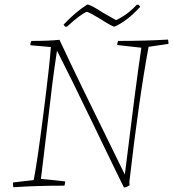

<svg xmlns="http://www.w3.org/2000/svg" viewBox="-20 -821 765 849"><path d="M268 -703 261 -712Q316 -770 366 -801Q380 -801 435 -765Q486 -736 493 -732Q543 -755 585 -800H593L600 -791Q543 -728 486 -703Q477 -703 419 -740Q380 -764 364 -769Q336 -758 276 -703ZM528 8Q498 -52 394.5 -267Q291 -482 232 -597Q221 -526 211.5 -450.5Q202 -375 187 -245.5Q172 -116 161 -30L268 -19Q268 -9 265 0Q136 0 39 7Q37 -3 37 -14L129 -25Q144 -99 171.5 -314.5Q199 -530 205 -613L114 -621Q114 -632 119 -640Q199 -640 243 -645Q318 -483 532 -49Q581 -450 605 -610L498 -622Q498 -628 502 -640Q623 -640 723 -646Q725 -640 725 -627L637 -614Q594 -382 552 -16L553 -2Q539 8 528 8Z"/></svg>

Font: Albura ExtraLight
Style: Italic
Weight: 156
Italic angle: -7°
Designer: Mercedes Jáuregui
Foundry: Omnibus-Type Team
Version: Version 1.000